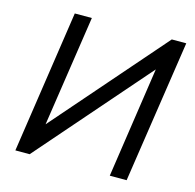

<svg xmlns="http://www.w3.org/2000/svg" viewBox="-105 -827 951 935"><g transform="rotate(15 370.5 -359.5)"><path d="M52 0 159 -719H245L158 -139L144 -141L648 -719H721L613 0H528L614 -581L629 -579L124 0Z"/></g></svg>

Font: Nunitoga
Style: Medium Italic
Weight: 500
Italic angle: -9°
Designer: Vernon Adams
Foundry: Vernon Adams
Version: Version 1.0